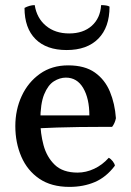

<svg xmlns="http://www.w3.org/2000/svg" viewBox="-20 -723 514 752"><path d="M252 9Q181 9 134 -23Q87 -55 63.5 -109.5Q40 -164 40 -229Q40 -293 65 -347Q90 -401 136.5 -434Q183 -467 247 -467Q312 -467 351.5 -439Q391 -411 410.5 -364Q430 -317 434 -260Q430 -240 419 -226Q402 -226 368 -226Q334 -226 291 -225.5Q248 -225 203 -223.5Q158 -222 118 -220V-271H330Q330 -337 306 -378Q282 -419 238 -419Q214 -419 191 -404.5Q168 -390 153 -353.5Q138 -317 138 -250Q138 -201 150.5 -154.5Q163 -108 194.5 -77.5Q226 -47 284 -47Q317 -47 349 -62Q381 -77 406 -105Q414 -101 421.5 -91.5Q429 -82 430 -74Q396 -29 351.5 -10Q307 9 252 9ZM409 -697Q409 -616 365 -571.5Q321 -527 241 -527Q162 -527 119 -570Q76 -613 76 -692Q85 -697 95.5 -700Q106 -703 116 -703Q124 -652 160 -622Q196 -592 251 -592Q306 -592 339.5 -622Q373 -652 376 -703Q387 -703 396 -701.5Q405 -700 409 -697Z"/></svg>

Font: Vollkorn
Style: Regular
Weight: 400
Designer: Friedrich Althausen
Foundry: Friedrich Althausen
Version: Version 5.001